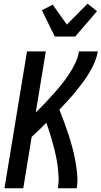

<svg xmlns="http://www.w3.org/2000/svg" viewBox="-20 -1011 545 1031"><path d="M4 0 125 -735H226L172 -407Q197 -431 220.5 -456Q244 -481 267 -506.5Q290 -532 311.5 -559Q333 -586 351.5 -614Q370 -642 384.5 -672.5Q399 -703 404 -735H505Q500 -705 488 -676.5Q476 -648 459.5 -620.5Q443 -593 424 -567.5Q405 -542 384.5 -517Q364 -492 342 -468.5Q320 -445 299 -422Q312 -389 324.5 -355.5Q337 -322 348 -288Q359 -254 368.5 -219Q378 -184 384.5 -148Q391 -112 394.5 -75Q398 -38 392 0H291Q296 -31 294.5 -62Q293 -93 289 -122.5Q285 -152 278.5 -181.5Q272 -211 264 -239.5Q256 -268 247.5 -296Q239 -324 229 -352Q210 -333 190.5 -314Q171 -295 150 -276L105 0ZM274 -815 205 -956 263 -986 339 -879 450 -991 501 -951 384 -815Z"/></svg>

Font: Iosevka Term Curly Semibold
Style: Italic
Weight: 600
Italic angle: -9°
Designer: Belleve Invis
Foundry: Belleve Invis
Version: Version 32.3.0